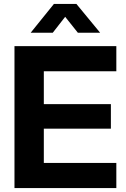

<svg xmlns="http://www.w3.org/2000/svg" viewBox="-20 -964 648 984"><path d="M54.2 0V-727.5H576.2V-598.6H204.6V-430.2H548.3V-304.7H204.6V-128.9H576.2V0ZM250.5 -796.4H137.7V-796.9L256.3 -943.8H371.6L492.7 -796.9V-796.4H378.9L314 -877.9Z"/></svg>

Font: Inter Display
Style: Bold
Weight: 700
Designer: Rasmus Andersson
Foundry: rsms
Version: Version 4.001;git-9221beed3